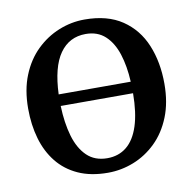

<svg xmlns="http://www.w3.org/2000/svg" viewBox="-69 -632 712 711"><g transform="rotate(-10 287.5 -276.0)"><path d="M281.5 11Q217 11 169.8 -10.5Q122.5 -32 91.8 -70.5Q61 -109 46 -161Q31 -213 31 -274Q31 -344.5 52.8 -398.2Q74.5 -452 112 -488.5Q149.5 -525 196.5 -544Q243.5 -563 293.5 -563Q379.5 -563 435 -525.5Q490.5 -488 517.2 -423.5Q544 -359 544 -277.5Q544 -207 522.2 -153Q500.5 -99 463 -62.5Q425.5 -26 378.5 -7.5Q331.5 11 281.5 11ZM288.5 -42.5Q331 -42.5 361 -66.8Q391 -91 407 -140Q423 -189 423.5 -263H151.5Q153.5 -199 168 -149.2Q182.5 -99.5 212 -71Q241.5 -42.5 288.5 -42.5ZM151.5 -306.5H422.5Q419.5 -365.5 404.8 -411.2Q390 -457 361.5 -483.2Q333 -509.5 288.5 -509.5Q226.5 -509.5 191 -459.2Q155.5 -409 151.5 -306.5Z"/></g></svg>

Font: Merriweather 36pt Medium
Style: Regular
Weight: 500
Version: Version 2.100